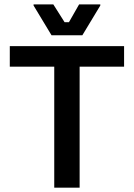

<svg xmlns="http://www.w3.org/2000/svg" viewBox="-20 -862 615 882"><path d="M358.3 -700 440.8 -836.7V-841.7H343.3L296.7 -760H276.7L225 -841.7H134.2V-836.7L216.7 -700ZM345.8 0V-555.8H550V-650H25V-555.8H229.2V0Z"/></svg>

Font: Familjen Grotesk Medium
Style: Regular
Weight: 500
Designer: Anders Wikstroem, Jonas Baeckman, Matilda Gysing, Kristian Moeller
Foundry: Familjen STHLM AB
Version: Version 2.000